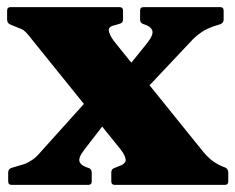

<svg xmlns="http://www.w3.org/2000/svg" viewBox="-30 -520 662 540"><path d="M293 0Q283 0 283 -10V-35Q283 -45 293 -48L303 -52Q324 -59 323.5 -70.5Q323 -82 309 -100L63 -405Q50 -422 43 -429Q36 -436 31 -438L-1 -451Q-10 -455 -10 -465V-490Q-10 -500 0 -500H306Q316 -500 316 -490V-465Q316 -455 306 -453L296 -450Q275 -446 276 -434.5Q277 -423 290 -405L540 -95Q554 -78 566.5 -68.5Q579 -59 593 -53L603 -49Q612 -45 612 -35V-10Q612 0 602 0ZM3 0Q-7 0 -7 -10V-35Q-7 -45 3 -48L40 -59Q52 -64 62.5 -71.5Q73 -79 83 -91L244 -270H339L208 -100Q189 -76 194 -64.5Q199 -53 221 -47L218 -48Q228 -45 228 -35V-10Q228 0 218 0ZM384 -399Q403 -423 398 -435Q393 -447 371 -453L374 -452Q364 -455 364 -465V-490Q364 -500 374 -500H589Q599 -500 599 -490V-465Q599 -456 590 -452L571 -446Q551 -439 537.5 -430Q524 -421 513 -410L381 -270H280Z"/></svg>

Font: Hahmlet Black
Style: Regular
Weight: 900
Version: Version 1.002